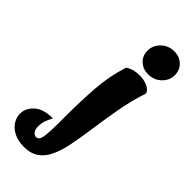

<svg xmlns="http://www.w3.org/2000/svg" viewBox="-418 -766 1014 1014"><g transform="rotate(45 88.5 -259.5)"><path d="M203 -535Q163 -535 137.5 -559.5Q112 -584 112 -621Q112 -661 142 -690Q172 -719 215 -719Q255 -719 280.5 -694Q306 -669 306 -632Q306 -592 276 -563.5Q246 -535 203 -535ZM8 200Q-36 200 -67 183.5Q-98 167 -113.5 142Q-129 117 -129 90Q-129 50 -94.5 17.5Q-60 -15 12 -15Q-2 10 -8 30Q-14 50 -14 67Q-14 92 -4 105Q6 118 19 118Q41 118 46 80.5Q51 43 51 -19V-72Q51 -178 58 -280.5Q65 -383 96 -478Q129 -500 176 -500Q205 -500 231 -489.5Q257 -479 267 -457Q239 -372 223.5 -284Q208 -196 193 -90Q185 -35 174.5 17Q164 69 145.5 110.5Q127 152 94.5 176Q62 200 8 200Z"/></g></svg>

Font: Agbalumo
Style: Regular
Weight: 400
Designer: Raphael Alegbeleye
Foundry: Sorkin Type Co.
Version: Version 1.000; ttfautohint (v1.8.4)